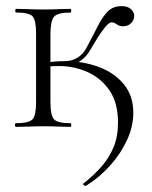

<svg xmlns="http://www.w3.org/2000/svg" viewBox="-20 -415 496 628"><path d="M261 193Q258 194 254 190.5Q250 187 253 185Q285 160 310.5 131.5Q336 103 351 67.5Q366 32 366 -14Q366 -79 338 -119.5Q310 -160 266 -179.5Q222 -199 173 -199Q163 -199 149.5 -198.5Q136 -198 125 -196L120 -208Q139 -212 156 -213.5Q173 -215 192 -215Q252 -215 303 -196Q354 -177 385 -139.5Q416 -102 416 -46Q416 -2 396 42Q376 86 341.5 125Q307 164 261 193ZM32 0Q29 0 29 -6Q29 -12 32 -12Q75 -12 86.5 -25Q98 -38 98 -81V-305Q98 -349 86.5 -361.5Q75 -374 33 -374Q30 -374 30 -380Q30 -386 33 -386Q51 -386 74.5 -385Q98 -384 123 -384Q146 -384 169.5 -385Q193 -386 211 -386Q213 -386 213 -380Q213 -374 211 -374Q168 -374 156.5 -360Q145 -346 145 -303V-81Q145 -38 156.5 -25Q168 -12 211 -12Q213 -12 213 -6Q213 0 211 0Q192 0 169 -1Q146 -2 123 -2Q98 -2 74.5 -1Q51 0 32 0ZM192 -200V-215Q215 -215 233.5 -226.5Q252 -238 262 -257Q284 -298 299.5 -329Q315 -360 332.5 -377.5Q350 -395 377 -395Q398 -395 408.5 -385Q419 -375 419 -363Q419 -350 409 -339.5Q399 -329 382 -329Q373 -329 367 -332.5Q361 -336 356 -339Q351 -342 345 -342Q337 -342 324.5 -327Q312 -312 299 -291Q286 -270 276 -253Q263 -229 241 -214.5Q219 -200 192 -200Z"/></svg>

Font: Cormorant Infant Light
Style: Regular
Weight: 300
Designer: Christian Thalmann (Catharsis Fonts)
Foundry: Catharsis Fonts
Version: Version 4.001